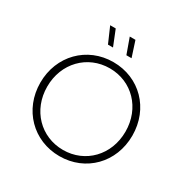

<svg xmlns="http://www.w3.org/2000/svg" viewBox="-199 -1077 1228 1256"><g transform="rotate(30 415.5 -449.0)"><path d="M416 5C614 5 763 -146 763 -350C763 -554 614 -705 416 -705C218 -705 68 -553 68 -350C68 -147 218 5 416 5ZM416 -42C248 -42 120 -173 120 -350C120 -527 248 -658 416 -658C584 -658 711 -527 711 -350C711 -173 584 -42 416 -42ZM466 -786H505L467 -903H424ZM327 -786H365L318 -903H276Z"/></g></svg>

Font: Chess Sans Light
Style: Regular
Weight: 300
Designer: Wolf Bōese
Foundry: Wolf Bōese
Version: Version 7.223;Glyphs 3.3 (3306)